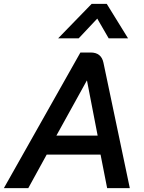

<svg xmlns="http://www.w3.org/2000/svg" viewBox="-54 -971 744 991"><path d="M465 -173H187L92 0H-34L361 -700H414Q469 -700 480 -647L616 0H499ZM237 -271H450L395 -555H394ZM419 -951H497L607 -773H507L448 -875L352 -773H246Z"/></svg>

Font: Bai Jamjuree SemiBold
Style: Italic
Weight: 600
Italic angle: -10°
Version: Version 1.000; ttfautohint (v1.6)